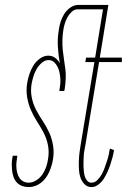

<svg xmlns="http://www.w3.org/2000/svg" viewBox="-20 -755 540 783"><path d="M97 8Q83 8 70.5 3.5Q58 -1 49 -10.5Q40 -20 35.5 -32.5Q31 -45 29.5 -58.5Q28 -72 28 -86Q28 -100 31 -114L32 -120H51L50 -115Q48 -103 47 -91.5Q46 -80 47 -69Q48 -58 51 -47.5Q54 -37 60 -28.5Q66 -20 75.5 -15Q85 -10 97 -10Q113 -10 128.5 -20Q144 -30 153.5 -44.5Q163 -59 168.5 -75Q174 -91 176 -107Q181 -136 175.5 -163.5Q170 -191 157.5 -214.5Q145 -238 130.5 -260.5Q116 -283 105.5 -307.5Q95 -332 90.5 -360Q86 -388 91 -417Q94 -435 100 -453Q106 -471 116 -487.5Q126 -504 142.5 -516Q159 -528 177 -528Q193 -528 205 -519Q217 -510 224 -497Q218 -530 216 -564.5Q214 -599 220 -634Q222 -650 227.5 -667Q233 -684 242.5 -699Q252 -714 267.5 -724.5Q283 -735 300 -735H413L410 -717H297Q283 -717 272 -706.5Q261 -696 254.5 -683.5Q248 -671 244 -658Q240 -645 238 -631Q235 -611 234.5 -591Q234 -571 236 -551Q238 -531 241 -512Q244 -493 246.5 -473.5Q249 -454 248 -433.5Q247 -413 244 -393L242 -384H222Q224 -397 225.5 -410Q227 -423 226 -435.5Q225 -448 222.5 -460Q220 -472 214.5 -483Q209 -494 200 -502Q191 -510 178 -510Q163 -510 150 -498.5Q137 -487 129 -473Q121 -459 116.5 -444Q112 -429 109 -414Q104 -385 109.5 -357.5Q115 -330 127.5 -306.5Q140 -283 155 -260.5Q170 -238 181 -213.5Q192 -189 196.5 -161Q201 -133 196 -105Q194 -92 190 -79Q186 -66 180.5 -53.5Q175 -41 166.5 -29.5Q158 -18 147 -9.5Q136 -1 123 3.5Q110 8 97 8ZM353 8Q336 8 324.5 -4Q313 -16 308 -31Q303 -46 302 -63Q301 -80 301.5 -97Q302 -114 304 -131Q306 -148 309 -165L365 -502H328L331 -520H368L403 -735H422L387 -520H477V-502H384L328 -162Q326 -151 324 -140.5Q322 -130 321.5 -119Q321 -108 320.5 -97.5Q320 -87 320.5 -76.5Q321 -66 322 -55.5Q323 -45 326 -35Q329 -25 336 -17.5Q343 -10 353 -10Q367 -10 377.5 -21Q388 -32 395 -44.5Q402 -57 406.5 -70Q411 -83 415.5 -96Q420 -109 423 -122Q426 -135 428 -149L445 -143Q443 -129 439 -114Q435 -99 430 -84Q425 -69 418.5 -54.5Q412 -40 403.5 -26.5Q395 -13 381.5 -2.5Q368 8 353 8Z"/></svg>

Font: Iosevka Curly Thin
Style: Italic
Weight: 100
Italic angle: -9°
Monospace: yes
Designer: Belleve Invis
Foundry: Belleve Invis
Version: Version 22.1.2; ttfautohint (v1.8.4)